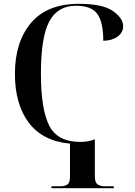

<svg xmlns="http://www.w3.org/2000/svg" viewBox="-20 -744 704 1004"><path d="M249 240H575V230H525Q506 230 491 220.5Q476 211 476 177V-15H473Q445 -2 399 -2Q280 -2 237 -88Q194 -174 194 -358Q194 -551 238 -632.5Q282 -714 377 -714Q458 -714 489 -671Q520 -628 520 -531Q564 -531 594 -552Q624 -573 624 -608Q624 -648 571 -686Q518 -724 393 -724Q226 -724 142 -624Q58 -524 58 -358Q58 -199 130.5 -102.5Q203 -6 346 7V181Q346 212 332 221Q318 230 298 230H249Z"/></svg>

Font: Noto Serif Display Semi
Style: Regular
Weight: 600
Designer: Monotype Design Team
Foundry: Monotype Imaging Inc.
Version: Version 1.900